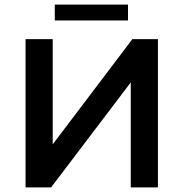

<svg xmlns="http://www.w3.org/2000/svg" viewBox="-20 -814 796 834"><path d="M91 -644H209V-187L555 -644H666V0H548V-456L202 0H91ZM218 -794H536V-725H218Z"/></svg>

Font: Montserrat Ace
Style: Bold
Weight: 600
Designer: Julieta Ulanovsky
Foundry: Julieta Ulanovsky
Version: Version 1